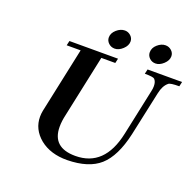

<svg xmlns="http://www.w3.org/2000/svg" viewBox="-149 -1029 1229 1203"><g transform="rotate(20 465.0 -427.5)"><path d="M733 -742Q709 -742 692.5 -758Q676 -774 676 -796Q676 -826 701 -848Q727 -871 755 -871Q778 -871 795 -855.5Q812 -840 812 -818Q812 -790 786 -766Q760 -742 733 -742ZM461 -742Q437 -742 420 -758Q403 -774 403 -796Q403 -825 429 -848Q455 -871 484 -871Q506 -871 523 -855.5Q540 -840 540 -818Q540 -790 514 -766Q488 -742 461 -742ZM930 -690 923 -659Q863 -659 852 -649Q822 -625 811 -572L747 -275Q712 -119 637 -52Q563 14 420 16Q309 17 238 -40Q168 -98 168 -182Q168 -192 169 -202Q170 -212 172 -222L265 -659H172L179 -690H503L496 -659H403L315 -245Q305 -202 305 -165Q305 -26 459 -26Q653 -26 703 -262L769 -572Q773 -588 773 -605Q773 -635 758 -650Q749 -659 693 -659L700 -690Z"/></g></svg>

Font: GFS Didot
Style: Bold Italic
Weight: 700
Italic angle: -12°
Designer: Designed by Takis Katsoulidis and George D. Matthiopoulos.
Foundry: Designed by Takis Katsoulidis and George D. Matthiopoulos.
Version: Version 1.0